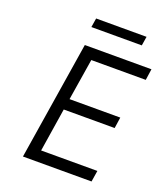

<svg xmlns="http://www.w3.org/2000/svg" viewBox="-160 -1005 960 1113"><g transform="rotate(20 320.5 -448.5)"><path d="M114 0 230 -730H641L631 -661H295L254 -405H567L557 -337H243L201 -69H548L537 0ZM230 -841 239 -897H550L541 -841Z"/></g></svg>

Font: Sora Light
Style: Italic
Weight: 300
Designer: Jonathan Barnbrook, Juli√°n Moncada
Version: Version 1.000